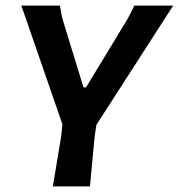

<svg xmlns="http://www.w3.org/2000/svg" viewBox="-20 -663 636 683"><path d="M596 -643 323 -219 317 -180 300 0H168L198 -180L202 -221L56 -643H193L201 -600L277 -352H286L434 -596L458 -643Z"/></svg>

Font: Alegreya Sans
Style: Bold Italic
Weight: 700
Italic angle: -7°
Designer: Juan Pablo del Peral
Foundry: Huerta Tipografica
Version: Version 2.007